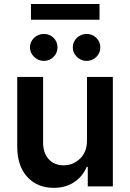

<svg xmlns="http://www.w3.org/2000/svg" viewBox="-20 -929 648 957"><path d="M476.1 -909.2V-830.6H134.3V-909.2ZM198.7 -625.5Q170.9 -625.5 150.1 -645.5Q129.4 -665.5 129.4 -692.4Q129.4 -720.7 149.9 -740.2Q170.4 -759.8 198.7 -759.8Q227.5 -759.8 247.1 -740.5Q266.6 -721.2 266.6 -692.4Q266.6 -665 246.8 -645.3Q227.1 -625.5 198.7 -625.5ZM411.6 -625.5Q383.8 -625.5 363.3 -645.5Q342.8 -665.5 342.8 -692.4Q342.8 -720.7 363 -740.2Q383.3 -759.8 411.6 -759.8Q440.4 -759.8 460.2 -740.2Q480 -720.7 480 -692.4Q480 -665 460.2 -645.3Q440.4 -625.5 411.6 -625.5ZM413.6 -229.5V-545.4H542.5V0H417.5V-97.2H412.1Q392.6 -49.8 349.9 -21.2Q307.1 7.3 248 7.3Q166 7.3 116 -47.1Q65.9 -101.6 65.9 -198.2V-545.4H194.8V-218.3Q194.8 -166.5 222.7 -135.7Q250.5 -105 297.4 -105Q343.8 -105 378.7 -137.9Q413.6 -170.9 413.6 -229.5Z"/></svg>

Font: Interop SemBd
Style: Regular
Weight: 600
Designer: Rasmus Andersson, Google, Jang Haemin
Foundry: jhaemin
Version: Version 1.007